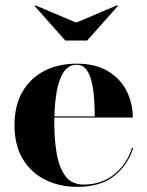

<svg xmlns="http://www.w3.org/2000/svg" viewBox="-20 -718 572 748"><path d="M277 -630 436.5 -697.5 439.5 -695 319.5 -560H234.5L114.5 -695L117 -697.5ZM499 -142Q479.5 -77 426 -33.5Q372.5 10 282 10Q211.5 10 156 -17.8Q100.5 -45.5 68.5 -99Q36.5 -152.5 36.5 -230Q36.5 -307.5 67.8 -361Q99 -414.5 153.5 -442.2Q208 -470 278.5 -470Q353 -470 401.5 -440.2Q450 -410.5 473.8 -362.5Q497.5 -314.5 497.5 -260H192Q191.5 -250 191.5 -240Q191.5 -175.5 200.8 -120.8Q210 -66 234.5 -32.5Q259 1 306 1Q377 1 426.2 -39.8Q475.5 -80.5 494 -142ZM278.5 -465.5Q246.5 -465.5 228 -437Q209.5 -408.5 201.2 -362.8Q193 -317 192 -264.5H349Q349 -297 346.8 -332Q344.5 -367 337.5 -397.5Q330.5 -428 316.5 -446.8Q302.5 -465.5 278.5 -465.5Z"/></svg>

Font: Bodoni* 36pt
Style: Bold
Weight: 700
Version: Version 2.3